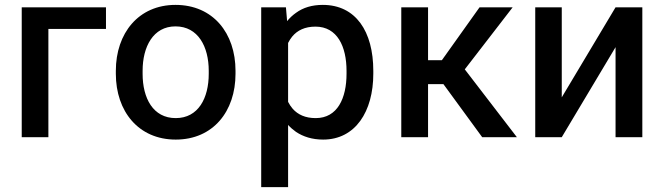

<svg xmlns="http://www.w3.org/2000/svg" viewBox="-20 -558 2702 781"><path d="M411.1 -528.3H68.4V0H176.8V-440.4H411.1Z M451.2 -257.8C451.2 -105.5 543 9.8 694.8 9.8C847.2 9.8 938 -105.5 938 -257.8V-270C938 -422.9 846.7 -538.1 693.8 -538.1C543.5 -538.1 451.2 -422.9 451.2 -270ZM560.1 -270C560.1 -367.7 603 -450.7 693.8 -450.7C786.1 -450.7 829.1 -367.7 829.1 -270V-257.8C829.1 -158.7 786.6 -77.6 694.8 -77.6C602.5 -77.6 560.1 -158.7 560.1 -257.8Z M1498.5 -269.5C1498.5 -430.7 1426.8 -538.1 1293 -538.1C1249.5 -538.1 1213.4 -527.3 1184.1 -505.9C1170.9 -496.6 1158.7 -485.4 1147.9 -472.2L1143.1 -528.3H1042.5V203.1H1151.9V-49.8C1161.6 -39.1 1172.4 -29.8 1184.1 -21.5C1213.4 -2 1250 9.8 1294.4 9.8C1425.3 9.8 1498.5 -104 1498.5 -258.3ZM1389.6 -258.3C1389.6 -158.7 1353 -77.6 1264.2 -77.6C1221.7 -77.6 1191.9 -91.8 1170.9 -115.2C1163.6 -123.5 1157.2 -133.3 1151.9 -143.6V-383.3C1156.7 -392.6 1162.1 -401.4 1168.5 -409.2C1189.5 -434.6 1220.2 -449.7 1263.2 -449.7C1352.1 -449.7 1389.6 -368.7 1389.6 -269.5Z M1721.2 -528.3H1612.3V0H1721.2V-215.8H1783.7L1941.4 0H2082.5L1870.6 -275.9L2065.4 -528.3H1930.7L1777.3 -313H1721.2Z M2265.1 -162.1V-528.3H2157.2V0H2265.1L2483.9 -366.2V0H2592.8V-528.3H2483.9Z"/></svg>

Font: Bert Sans Medium
Style: Regular
Weight: 500
Designer: Christian Robertson (Google), Cristiano Sobral
Foundry: Google, Cristiano Sobral
Version: Version 3.101